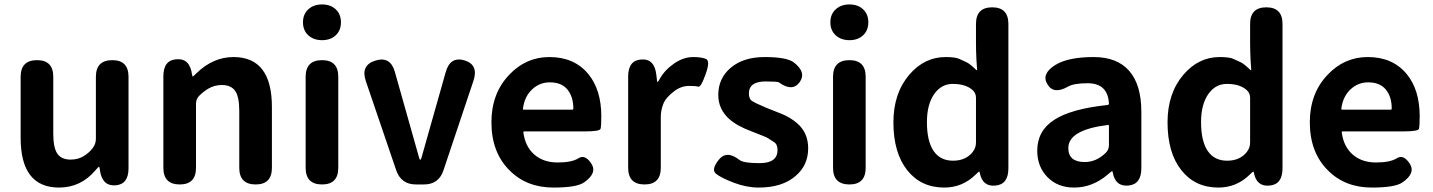

<svg xmlns="http://www.w3.org/2000/svg" viewBox="-20 -831 6458 865"><path d="M246 14Q73 14 73 -210V-485Q73 -560 147 -560Q220 -560 220 -485V-229Q220 -165 238.5 -138.5Q257 -112 298 -112Q332 -112 357.5 -128Q383 -144 397 -163Q412 -182 412 -206V-485Q412 -560 486 -560Q559 -560 559 -485V-73Q559 0 500 4Q440 8 430 -65L429 -72Q428 -80 426 -80Q424 -80 411 -65Q345 14 246 14Z M790 0Q716 0 716 -75V-487Q716 -560 775 -564Q835 -569 845 -496Q847 -486 848.5 -486Q850 -486 865 -501Q940 -574 1032 -574Q1205 -574 1205 -349V-75Q1205 0 1132 0Q1058 0 1058 -75V-331Q1058 -395 1039.5 -421.5Q1021 -448 979 -448Q947 -448 919 -432Q897 -419 878 -400Q863 -385 863 -364V-75Q863 0 790 0Z M1431 0Q1357 0 1357 -75V-485Q1357 -560 1431 -560Q1504 -560 1504 -485V-75Q1504 0 1431 0ZM1431 -650Q1393 -650 1369 -672Q1345 -694 1345 -730.5Q1345 -767 1369 -789Q1393 -811 1431 -811Q1469 -811 1492.5 -789Q1516 -767 1516 -730.5Q1516 -694 1492.5 -672Q1469 -650 1431 -650Z M1854 0Q1787 0 1765 -64L1628 -466Q1604 -537 1671 -558Q1739 -579 1759 -507L1868 -121Q1871 -111 1873.5 -111Q1876 -111 1879 -121L1988 -506Q2008 -578 2073 -559Q2137 -539 2113 -467L1978 -64Q1957 0 1890 0Z M2473 14Q2352 14 2275 -64Q2194 -145 2194 -280Q2194 -411 2275 -495Q2350 -574 2455 -574Q2567 -574 2630 -498Q2689 -427 2689 -307Q2689 -262 2685.5 -250.5Q2682 -239 2614 -239H2342Q2337 -239 2338 -234Q2346 -171 2387 -135Q2428 -99 2492 -99Q2556 -99 2586 -118Q2616 -137 2644 -94Q2672 -51 2611 -9Q2578 14 2473 14ZM2336 -342Q2335 -337 2340 -337H2558Q2563 -337 2563 -342Q2563 -395 2536.5 -427.5Q2510 -460 2457 -460Q2411 -460 2377 -428Q2343 -396 2336 -342Z M2884 0Q2810 0 2810 -75V-486Q2810 -560 2870 -563Q2929 -567 2937 -493L2940 -468Q2941 -461 2942.5 -461Q2944 -461 2952 -475Q2974 -515 3016.5 -544.5Q3059 -574 3103 -574Q3140 -574 3160.5 -565.5Q3181 -557 3159 -497Q3138 -437 3126 -440.5Q3114 -444 3085 -444Q3048 -444 3016 -419Q2979 -391 2968 -362Q2957 -334 2957 -304V-75Q2957 0 2884 0Z M3398 14Q3343 14 3285.5 -8Q3228 -30 3205.5 -48.5Q3183 -67 3218 -111Q3254 -156 3312 -110Q3330 -96 3402 -96Q3483 -96 3483 -155Q3483 -181 3467 -191Q3451 -201 3441.5 -207.5Q3432 -214 3379 -234L3366 -239Q3299 -264 3264 -296Q3216 -340 3216 -403Q3216 -479 3273 -526.5Q3330 -574 3425 -574Q3524 -574 3556 -550Q3615 -505 3582 -460Q3549 -416 3489 -460Q3483 -464 3429 -464Q3354 -464 3354 -410Q3354 -385 3368 -376Q3382 -367 3413 -354L3431 -346Q3465 -332 3499 -319Q3538 -304 3571 -276Q3621 -233 3621 -163Q3621 -86 3564 -38Q3504 14 3398 14Z M3807 0Q3733 0 3733 -75V-485Q3733 -560 3807 -560Q3880 -560 3880 -485V-75Q3880 0 3807 0ZM3807 -650Q3769 -650 3745 -672Q3721 -694 3721 -730.5Q3721 -767 3745 -789Q3769 -811 3807 -811Q3845 -811 3868.5 -789Q3892 -767 3892 -730.5Q3892 -694 3868.5 -672Q3845 -650 3807 -650Z M4234 14Q4129 14 4067 -64.5Q4005 -143 4005 -280Q4005 -411 4077 -495Q4145 -574 4240 -574Q4284 -574 4302 -565.5Q4320 -557 4334.5 -550.5Q4349 -544 4378 -516Q4382 -513 4382 -518L4379 -562Q4377 -601 4377 -640V-723Q4377 -798 4450 -798Q4523 -798 4523 -723V-73Q4523 0 4465 5Q4406 11 4394 -53Q4393 -58 4391 -58Q4389 -58 4374 -43Q4315 14 4234 14ZM4362 -146Q4377 -165 4377 -189V-391Q4377 -411 4362 -425Q4331 -453 4272 -453Q4222 -453 4190 -409Q4156 -362 4156 -281Q4156 -195 4186 -151Q4216 -107 4273.5 -107Q4331 -107 4362 -146Z M4819 14Q4745 14 4699 -33Q4653 -80 4653 -152Q4653 -242 4730 -291.5Q4807 -341 4970 -358Q4976 -359 4976 -365Q4971 -456 4880 -456Q4818 -456 4792 -441Q4727 -404 4699 -451Q4670 -498 4734 -538Q4792 -574 4907 -574Q5013 -574 5067.5 -511.5Q5122 -449 5122 -327V-73Q5122 0 5063 5Q5004 10 4993 -55Q4992 -60 4990 -60Q4988 -60 4971 -45Q4902 14 4819 14ZM4867 -101Q4919 -101 4961 -142Q4976 -156 4976 -177V-264Q4976 -269 4971 -268Q4793 -246 4793 -164Q4793 -101 4867 -101Z M5469 14Q5364 14 5302 -64.5Q5240 -143 5240 -280Q5240 -411 5312 -495Q5380 -574 5475 -574Q5519 -574 5537 -565.5Q5555 -557 5569.5 -550.5Q5584 -544 5613 -516Q5617 -513 5617 -518L5614 -562Q5612 -601 5612 -640V-723Q5612 -798 5685 -798Q5758 -798 5758 -723V-73Q5758 0 5700 5Q5641 11 5629 -53Q5628 -58 5626 -58Q5624 -58 5609 -43Q5550 14 5469 14ZM5597 -146Q5612 -165 5612 -189V-391Q5612 -411 5597 -425Q5566 -453 5507 -453Q5457 -453 5425 -409Q5391 -362 5391 -281Q5391 -195 5421 -151Q5451 -107 5508.5 -107Q5566 -107 5597 -146Z M6160 14Q6039 14 5962 -64Q5881 -145 5881 -280Q5881 -411 5962 -495Q6037 -574 6142 -574Q6254 -574 6317 -498Q6376 -427 6376 -307Q6376 -262 6372.5 -250.5Q6369 -239 6301 -239H6029Q6024 -239 6025 -234Q6033 -171 6074 -135Q6115 -99 6179 -99Q6243 -99 6273 -118Q6303 -137 6331 -94Q6359 -51 6298 -9Q6265 14 6160 14ZM6023 -342Q6022 -337 6027 -337H6245Q6250 -337 6250 -342Q6250 -395 6223.5 -427.5Q6197 -460 6144 -460Q6098 -460 6064 -428Q6030 -396 6023 -342Z"/></svg>

Font: Resource Han Rounded KR
Style: Bold
Weight: 700
Designer: Cyano Hao (round all glyphs); Ryoko NISHIZUKA 西塚涼子 (kana, bopomofo & ideographs); Paul D. Hunt (Latin, Greek & Cyrillic)
Foundry: Cyano Hao
Version: 0.990